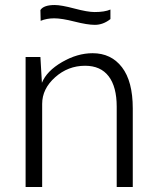

<svg xmlns="http://www.w3.org/2000/svg" viewBox="-20 -745 602 765"><path d="M445 0V-320Q445 -399 413 -441Q381 -483 319 -483Q251 -483 199.5 -437Q148 -391 148 -331V0H82V-518H141L147 -415Q166 -462 227 -497.5Q288 -533 349 -533Q423 -533 466 -477Q509 -421 509 -313V0ZM142 -662 141 -705Q154 -725 198 -725Q224 -725 276.5 -711Q329 -697 357 -697Q397 -697 420 -707V-669Q391 -646 358 -646Q328 -646 277 -659Q226 -672 196 -672Q166 -672 142 -662Z"/></svg>

Font: Afta sans
Style: Regular
Weight: 400
Designer: par.qink
Foundry: Oriol Esparraguera Font
Version: Version 1.000